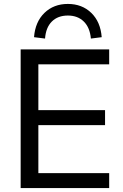

<svg xmlns="http://www.w3.org/2000/svg" viewBox="-20 -956 626 976"><path d="M85 0V-705H535V-629H175V-396H514V-320H175V-76H535V0ZM209 -760 153 -767Q159 -845 206 -890.5Q253 -936 325 -936Q397 -936 444 -890.5Q491 -845 497 -767L442 -760Q437 -816 406 -846.5Q375 -877 325 -877Q274 -877 243.5 -846.5Q213 -816 209 -760Z"/></svg>

Font: Nunito Sans Medium
Style: Regular
Weight: 500
Designer: Vernon Adams
Foundry: Vernon Adams
Version: Version 3.101; ttfautohint (v1.8.4.7-5d5b);gftools[0.9.27]